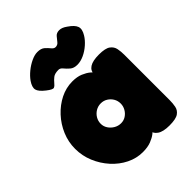

<svg xmlns="http://www.w3.org/2000/svg" viewBox="-207 -846 970 970"><g transform="rotate(-45 278.5 -360.5)"><path d="M436 7Q391 7 369.5 -8Q348 -23 349 -42H363Q358 -35 343.5 -23.5Q329 -12 305 -2.5Q281 7 246 7Q201 7 159.5 -13.5Q118 -34 85.5 -70Q53 -106 34 -151.5Q15 -197 15 -247Q15 -296 34 -341Q53 -386 86 -421.5Q119 -457 160 -477.5Q201 -498 246 -498Q280 -498 303.5 -488Q327 -478 341.5 -466Q356 -454 361 -446H350Q349 -471 370.5 -485Q392 -499 437 -499Q482 -499 500.5 -485.5Q519 -472 523 -451Q527 -430 527 -408V-83Q527 -61 523 -40Q519 -19 500.5 -6Q482 7 436 7ZM271 -174Q290 -174 305.5 -184Q321 -194 330.5 -210.5Q340 -227 340 -246Q340 -266 330.5 -282Q321 -298 305 -308Q289 -318 269 -318Q249 -318 232.5 -308Q216 -298 206 -281.5Q196 -265 196 -245Q196 -226 206.5 -210Q217 -194 234 -184Q251 -174 271 -174ZM226 -728Q252 -728 265.5 -716Q279 -704 288.5 -692Q298 -680 309 -680Q324 -680 333 -692Q342 -704 352.5 -716Q363 -728 382 -728Q392 -728 402 -724Q412 -720 423 -712Q456 -690 463 -669.5Q470 -649 452 -620Q440 -600 418.5 -581Q397 -562 372 -550.5Q347 -539 324 -539Q299 -539 284.5 -551.5Q270 -564 260 -576.5Q250 -589 238 -589Q211 -589 198 -578.5Q185 -568 177 -558Q167 -545 157.5 -541Q148 -537 120 -559Q89 -583 84.5 -602Q80 -621 99 -649Q113 -669 135 -687Q157 -705 181.5 -716.5Q206 -728 226 -728Z"/></g></svg>

Font: Fredoka
Style: Bold
Weight: 700
Designer: Ben Nathan
Foundry: Milena B. Brandão, Ben Nathan
Version: Version 2.001